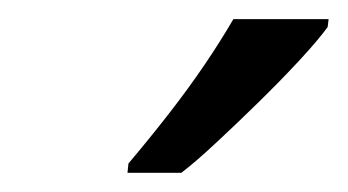

<svg xmlns="http://www.w3.org/2000/svg" viewBox="-20 -786 362 200"><path d="M112.8 -606 113.8 -615.7Q135.7 -641.6 156 -667.7Q176.3 -693.8 193.4 -719Q210.4 -744.1 223.1 -766.1H322.3L321.3 -757.8Q311 -743.7 291.5 -722.7Q272 -701.7 249 -679.2Q226.1 -656.7 204.8 -637Q183.6 -617.2 168.9 -606Z"/></svg>

Font: Open Sans Condensed Medium
Style: Italic
Weight: 500
Width: 3
Italic angle: -12°
Designer: Monotype Design Team
Foundry: Monotype Imaging Inc.
Version: Version 3.000